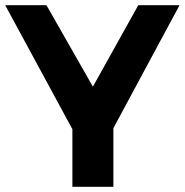

<svg xmlns="http://www.w3.org/2000/svg" viewBox="-23 -720 712 740"><path d="M669 -700 414 -226V0H256V-222L-3 -700H156L335 -386L510 -700Z"/></svg>

Font: Montserrat-Arabic SemiBold
Style: Regular
Weight: 600
Designer: Mohamed Gaber
Foundry: Kief Type Foundry
Version: Version 5.008;PS 005.008;hotconv 1.0.88;makeotf.lib2.5.64775